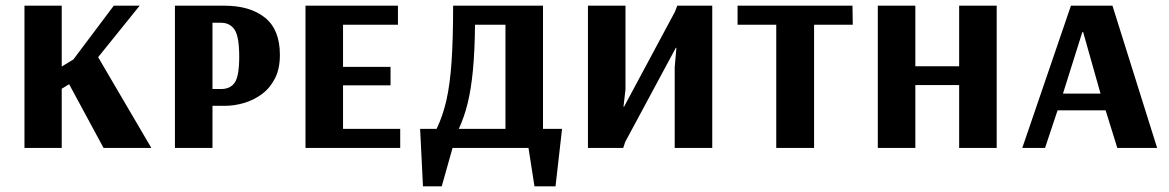

<svg xmlns="http://www.w3.org/2000/svg" viewBox="-20 -520 4111 675"><path d="M66 0V-500H197V-286L238 -311L380 -500H471L325 -319L512 0H344L223 -224L197 -208V0Z M595 0V-500H769Q859 -500 911.5 -458Q964 -416 964 -327Q964 -278 946.5 -244Q929 -210 900.5 -189Q872 -168 838 -158Q804 -148 772 -148H727V0ZM727 -207H757Q790 -207 805.5 -230Q821 -253 821 -321Q821 -392 804.5 -416Q788 -440 757 -440H727Z M1054 0V-500H1379V-433H1186V-285H1353V-220H1186V-67H1387V0Z M1467 135 1457 -67H1515Q1537 -113 1549.5 -168Q1562 -223 1567.5 -302.5Q1573 -382 1573 -500H1889V-67H1956L1933 135H1859L1838 0H1571L1533 135ZM1593 -67H1757V-433H1650Q1649 -339 1642.5 -272Q1636 -205 1624 -156.5Q1612 -108 1593 -67Z M2047 0V-500H2179V-206L2172 -145H2174L2353 -479L2361 -500H2484V0H2352V-284L2358 -352H2356L2178 -21L2171 0Z M2709 0V-433H2573V-500H2977L2978 -433H2842V0Z M3066 0V-500H3198V-287H3352V-500H3484V0H3352V-221H3198V0Z M3574 0 3745 -500H3891L4048 0H3908L3867 -132H3698L3654 0ZM3717 -191H3849L3788 -407H3785Z"/></svg>

Font: Arsenal SC
Style: Bold
Weight: 700
Designer: Andrij Shevchenko
Foundry: Stairsfor
Version: Version 2.001; ttfautohint (v1.8.4.7-5d5b)